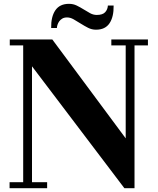

<svg xmlns="http://www.w3.org/2000/svg" viewBox="-20 -921 822 1002"><path d="M147 -575V30H226V61H30V30H101V-684H31V-715H253L636 -199V-684H561V-715H752V-684H682V61H629ZM543 -892H573Q574 -833 551.5 -799.5Q529 -766 481 -766Q459 -766 439.5 -776Q420 -786 401 -798Q382 -810 364.5 -820Q347 -830 330 -830Q315 -830 305 -824Q295 -818 289 -809.5Q283 -801 280 -791.5Q277 -782 277 -775H247Q246 -834 269 -867.5Q292 -901 340 -901Q362 -901 380.5 -892Q399 -883 416.5 -872Q434 -861 450.5 -852Q467 -843 485 -843Q516 -843 529 -857.5Q542 -872 543 -892Z"/></svg>

Font: Cafe24 ClassicType
Style: Regular
Weight: 400
Designer: Cafe24 thkim, hmlim, mnelim & 4IR
Foundry: Cafe24
Version: Version 1.000